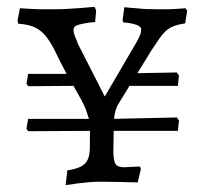

<svg xmlns="http://www.w3.org/2000/svg" viewBox="-20 -529 589 559"><path d="M194 -441Q194 -430 206 -405H205L285 -248L378 -407Q383 -416 387 -425Q391 -434 391 -444Q391 -452 376.5 -457Q362 -462 338 -464Q338 -466 337.5 -467.5Q337 -469 337 -471L342 -508Q359 -506 377 -505Q392 -503 409 -502.5Q426 -502 440 -502Q452 -502 466 -502Q480 -502 492 -503Q506 -504 520 -505L525 -498L519 -461Q499 -458 486 -453Q473 -448 463.5 -439.5Q454 -431 444.5 -417.5Q435 -404 422 -384L380 -316L495 -318L501 -309L498 -279H357L322 -222Q314 -205 312 -183L495 -187L501 -178L498 -148H311Q311 -134 310.5 -119Q310 -104 310 -90Q310 -62 316 -52Q322 -42 342 -42Q347 -42 351.5 -42.5Q356 -43 361 -43Q366 -43 371 -43.5Q376 -44 380 -44H388L390 -36L381 2Q360 2 340 1Q323 1 304 0.5Q285 0 271 0Q256 0 238.5 1.5Q221 3 206 5Q188 8 171 10L176 -33Q202 -37 215.5 -44Q229 -51 235 -63.5Q241 -76 241.5 -96Q242 -116 242 -148Q197 -148 152 -147.5Q107 -147 62 -147L57 -154L62 -183H239Q235 -196 230.5 -208.5Q226 -221 218 -236L194 -279Q161 -279 128 -278.5Q95 -278 62 -278L57 -285L62 -314H174Q155 -349 142.5 -375.5Q130 -402 116 -420.5Q102 -439 83 -448.5Q64 -458 33 -460L31 -469L38 -505Q55 -504 72 -503Q86 -502 103 -502Q120 -502 135 -502Q153 -502 174 -503Q195 -504 213 -505.5Q231 -507 243 -508Q255 -509 255 -509L260 -499L257 -465Q236 -463 223.5 -460.5Q211 -458 204.5 -455.5Q198 -453 196 -449.5Q194 -446 194 -441Z"/></svg>

Font: Alegreya
Style: Regular
Weight: 400
Designer: Juan Pablo del Peral
Foundry: Juan Pablo del Peral
Version: Version 1.003